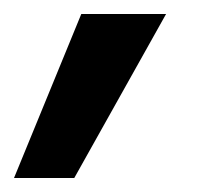

<svg xmlns="http://www.w3.org/2000/svg" viewBox="-28 -130 293 274"><path d="M78 124H-8L88 -110H209Z"/></svg>

Font: Hind Colombo Medium
Style: Regular
Weight: 500
Designer: Jyotish Sonowal, Aditi Pimprikar
Foundry: Indian Type Foundry
Version: Version 1.000;PS 1.0;hotconv 1.0.86;makeotf.lib2.5.63406; tt